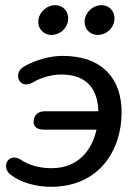

<svg xmlns="http://www.w3.org/2000/svg" viewBox="-20 -713 538 742"><path d="M176 9C365 9 450 -134 450 -279C450 -409 375 -497 222 -497C174 -497 118 -482 73 -456C27 -430 55 -365 106 -394C141 -415 183 -425 217 -425C315 -425 358 -369 360 -283H153C127 -283 112 -269 110 -245C108 -225 122 -212 149 -212H353C335 -132 282 -63 179 -63C134 -63 92 -74 60 -96C11 -126 -17 -66 21 -38C60 -7 122 9 176 9ZM179 -578C211 -578 240 -603 243 -635C247 -667 225 -693 193 -693C161 -693 132 -667 128 -635C125 -603 147 -578 179 -578ZM358 -578C390 -578 419 -603 422 -635C426 -667 404 -693 372 -693C340 -693 311 -667 307 -635C304 -603 326 -578 358 -578Z"/></svg>

Font: SN Pro Medium
Style: Italic
Weight: 400
Italic angle: -9°
Designer: Tobias Whetton
Foundry: Supernotes
Version: Version 1.001;Glyphs 3.2 (3249)